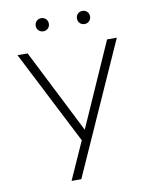

<svg xmlns="http://www.w3.org/2000/svg" viewBox="-94 -940 798 1009"><g transform="rotate(-10 305.0 -435.0)"><path d="M295 -201 40 -700H94L320 -253L518 -700H570L257 0H205ZM196 -800Q181 -800 171 -810Q161 -820 161 -835Q161 -850 171 -860Q181 -870 196 -870Q211 -870 221 -860Q231 -850 231 -835Q231 -820 221 -810Q211 -800 196 -800ZM416 -800Q401 -800 391 -810Q381 -820 381 -835Q381 -850 391 -860Q401 -870 416 -870Q431 -870 441 -860Q451 -850 451 -835Q451 -820 441 -810Q431 -800 416 -800Z"/></g></svg>

Font: Retni Sans Light
Style: Regular
Weight: 300
Designer: Vitaly Kuzmin
Foundry: ParaType Ltd.
Version: Version 1.00;March 2, 2019;FontCreator 11.5.0.2425 64-bit; t